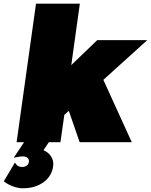

<svg xmlns="http://www.w3.org/2000/svg" viewBox="-48 -762 809 1029"><path d="M-27.8 210 32.2 108.9 36.1 115.2Q46.9 132.8 69.8 132.8Q85.4 132.8 95.5 125.2Q105.5 117.7 106.9 105Q108.4 91.8 99.6 84Q90.8 76.2 73.2 76.2Q59.1 76.2 37.1 81.1L25.9 83L81.1 0H41L145 -742.2H379.9L334 -413.1L473.1 -546.9H741.2L505.9 -334L658.2 0H378.9L320.8 -168L296.9 -147L275.9 0H213.9L185.1 43Q212.9 55.2 226.8 78.1Q240.7 101.1 236.8 128.9Q229.5 182.6 184.8 214.8Q140.1 247.1 74.2 247.1Q50.8 247.1 23.7 237.5Q-3.4 228 -24.9 211.9Z"/></svg>

Font: Trueno UltraBlack
Style: Italic
Weight: 950
Designer: Julieta Ulanovsky
Foundry: Julieta Ulanovsky
Version: Version 3.001b | FøM Fix